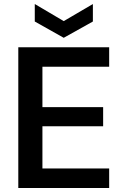

<svg xmlns="http://www.w3.org/2000/svg" viewBox="-20 -935 618 955"><path d="M71 0V-700H523V-603H191V-402H493V-307H191V-97H523V0ZM297 -747 153 -828V-915L297 -830L442 -915V-828Z"/></svg>

Font: DM Sans SemiBold
Style: Regular
Weight: 600
Designer: Colophon Foundry, Jonny Pinhorn
Foundry: Colophon Foundry
Version: Version 4.004; ttfautohint (v1.8.4.7-5d5b)